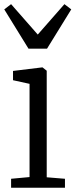

<svg xmlns="http://www.w3.org/2000/svg" viewBox="-21 -880 354 900"><path d="M31 0V-42L117.5 -50V-487L40 -504V-547.5L175.5 -564H178.5L198 -548.5V-49L283.5 -42V0ZM112.5 -652 -1 -836 31 -860.5 156 -718 281 -860.5 313 -836 199.5 -652Z"/></svg>

Font: Merriweather 24pt Light
Style: Regular
Weight: 300
Designer: Eben Sorkin
Foundry: Eben Sorkin
Version: Version 2.100